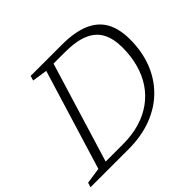

<svg xmlns="http://www.w3.org/2000/svg" viewBox="-184 -903 1107 1107"><g transform="rotate(-45 370.0 -349.0)"><path d="M282.5 -43Q358 -43 419.8 -61.2Q481.5 -79.5 529.2 -114Q577 -148.5 609.8 -197.2Q642.5 -246 659.2 -307.2Q676 -368.5 676 -440Q676 -510.5 651.2 -558.2Q626.5 -606 570.5 -630.5Q514.5 -655 420 -655H290L305.5 -698H437Q544.5 -698 611 -669.2Q677.5 -640.5 708.8 -583.8Q740 -527 740 -442Q740 -344 709 -263.2Q678 -182.5 619 -123.5Q560 -64.5 475.8 -32.2Q391.5 0 284.5 0H92L104.5 -43ZM269.5 -655 177 -669 185.5 -698H342L129 0H-24.5L-15.5 -28.5L82.5 -43Z"/></g></svg>

Font: Newsreader 9pt Light
Style: Italic
Weight: 300
Italic angle: -17°
Designer: Hugues Gentile
Foundry: Production Type
Version: Version 1.003